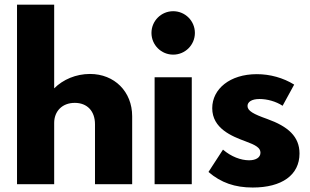

<svg xmlns="http://www.w3.org/2000/svg" viewBox="-20 -802 1349 836"><path d="M215.9 0V-266.8C215.9 -317.3 250.5 -354.1 305.5 -354.1C359.5 -354.1 393.6 -318.6 393.6 -260.9V0H555.5V-295.9C555.5 -403.2 478.2 -480 371.8 -480C310.9 -480 254.5 -455.9 215.9 -417.3V-781.8H54.1V0Z M815 0V-465.5H653.2V0ZM639.5 -658.6C639.5 -606.4 681.8 -564.1 734.1 -564.1C786.4 -564.1 828.6 -606.4 828.6 -658.6C828.6 -710.9 786.4 -753.2 734.1 -753.2C681.8 -753.2 639.5 -710.9 639.5 -658.6Z M887.7 -53.2C942.3 -6.4 1002.7 14.5 1080.5 14.5C1206.8 14.5 1284.1 -39.5 1284.1 -133.6C1284.1 -207.3 1234.5 -251.4 1143.2 -284.1C1084.1 -305 1057.7 -319.1 1057.7 -340.5C1057.7 -357.7 1075 -370.9 1110 -370.9C1143.6 -370.9 1181.4 -360.5 1210.5 -341.4L1260.9 -433.6C1213.2 -463.2 1155.9 -479.1 1098.2 -479.1C980.9 -479.1 904.1 -414.5 904.1 -330.9C904.1 -242.7 989.5 -208.6 1048.6 -186.8C1093.6 -170.5 1114.1 -158.2 1114.1 -137.3C1114.1 -115.5 1093.2 -104.1 1064.5 -104.1C1028.6 -104.1 986.4 -120 950.9 -150.5Z"/></svg>

Font: Spartan MB ExtBd
Style: Regular
Weight: 800
Designer: Matt Bailey, Mirko Velimirovic
Foundry: Matt Bailey
Version: Version 1.005